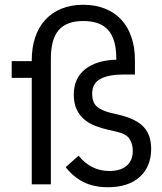

<svg xmlns="http://www.w3.org/2000/svg" viewBox="-20 -772 680 804"><path d="M613 -149Q613 -74 565 -31Q517 12 432 12Q372 12 329 -10Q286 -32 255 -72L309 -120Q361 -56 438 -56Q485 -56 510.5 -78Q536 -100 536 -140Q536 -170 522 -191Q508 -212 466 -221L435 -228Q404 -235 377.5 -245.5Q351 -256 331.5 -273Q312 -290 300.5 -315Q289 -340 289 -376Q289 -445 337 -482.5Q385 -520 467 -522V-527Q467 -607 433.5 -645.5Q400 -684 329 -684Q258 -684 225.5 -645.5Q193 -607 193 -527V0H113V-446H29V-516H113V-521Q113 -573 127.5 -616Q142 -659 169.5 -689Q197 -719 237 -735.5Q277 -752 329 -752Q380 -752 420.5 -735.5Q461 -719 488.5 -689Q516 -659 530.5 -616Q545 -573 545 -521V-460H498Q435 -460 400.5 -441.5Q366 -423 366 -380Q366 -342 386.5 -325Q407 -308 445 -299L475 -292Q549 -275 581 -241Q613 -207 613 -149Z"/></svg>

Font: IBM Plex Sans Thai Looped
Style: Regular
Weight: 400
Designer: Mike Abbink, Paul van der Laan, Pieter van Rosmalen, Ben Mitchell, Mark Frömberg
Foundry: Bold Monday
Version: Version 1.1